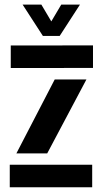

<svg xmlns="http://www.w3.org/2000/svg" viewBox="-20 -792 432 812"><path d="M21.3 0V-95.3H369.9V0ZM25.5 -504.3V-599.6L373.3 -600V-504.7ZM49.3 -143.3 211.4 -455.9H345.5L179.7 -143.3ZM161.4 -640 75.7 -772.4H155L197 -701.5L239 -772.4H318.1L232.4 -640Z"/></svg>

Font: Big Shoulders Stencil Text SC Thin
Style: Regular
Weight: 100
Designer: Patric King
Foundry: XO Type Co
Version: Version 2.001